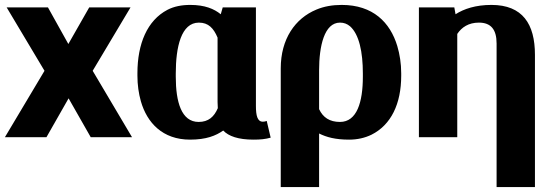

<svg xmlns="http://www.w3.org/2000/svg" viewBox="-23 -558 2242 781"><path d="M-3 0H166L256 -158L346 0H514L354 -270L508 -528H340L255 -379L172 -528H4L158 -270Z M536 -250C536 -213 541 -178 550 -146C575 -59 638 10 750 10C816 10 855 -6 885 -27C907 -4 946 10 1008 10C1037 10 1056 8 1078 2L1062 -66L1055 -64C1054 -64 1051 -63 1046 -63C1024 -63 1018 -88 1018 -127V-528H883L875 -500C848 -522 810 -538 751 -538C716 -538 685 -532 658 -518C576 -475 536 -380 536 -260ZM692 -246V-259C692 -367 714 -466 786 -466C825 -466 846 -443 862 -405V-143C862 -134 863 -127 863 -118C848 -83 825 -62 785 -62C715 -62 692 -143 692 -246Z M1119 203H1275V-15C1305 0 1341 10 1397 10C1431 10 1461 3 1488 -10C1568 -50 1609 -136 1609 -250V-260C1609 -300 1603 -337 1593 -371C1564 -467 1494 -538 1367 -538C1329 -538 1295 -532 1264 -519C1177 -483 1119 -399 1119 -280ZM1275 -114V-272C1275 -370 1296 -466 1360 -466C1376 -466 1389 -461 1401 -451C1438 -418 1453 -346 1453 -259V-246C1453 -143 1429 -62 1360 -62C1318 -62 1291 -80 1275 -114Z M1681 0H1837V-420C1855 -447 1883 -466 1925 -466C1974 -466 1997 -438 1997 -381V203H2153V-335C2153 -460 2103 -538 1976 -538C1912 -538 1864 -522 1830 -500L1825 -528H1681Z"/></svg>

Font: Aerodynamic
Style: Bd
Weight: 500
Designer: Google
Version: Version 2.000980; 2014